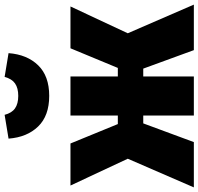

<svg xmlns="http://www.w3.org/2000/svg" viewBox="-39 -825 859 831"><g transform="rotate(-90 390.5 -409.5)"><path d="M662 -286 786 0H589L509 -219H475V0H306V-219H272L191 0H-5L119 -286L3 -534H185L269 -329H306V-534H475V-329H512L597 -534H778ZM206 -802 309 -819Q317 -788 337 -774Q357 -760 391 -760Q425 -760 445 -774Q465 -788 473 -819L576 -802Q570 -722 523.5 -674Q477 -626 391 -626Q305 -626 258.5 -674Q212 -722 206 -802Z"/></g></svg>

Font: FiraGO Heavy
Style: Regular
Weight: 900
Designer: bBox Type
Foundry: bBox Type GmbH
Version: Version 1.001